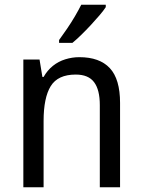

<svg xmlns="http://www.w3.org/2000/svg" viewBox="-20 -786 599 806"><path d="M313 -546Q398 -546 441 -500Q484 -454 484 -354V0H399V-345Q399 -409 375 -441Q351 -473 298 -473Q223 -473 193 -424.5Q163 -376 163 -278V0H78V-536H146L158 -463H163Q179 -491 202 -509.5Q225 -528 254 -537Q283 -546 313 -546ZM424 -756Q415 -742 398 -722Q381 -702 361 -680.5Q341 -659 321 -639.5Q301 -620 284 -606H228V-618Q244 -640 261.5 -665.5Q279 -691 294.5 -717.5Q310 -744 321 -766H424Z"/></svg>

Font: Noto Sans Thai SemiCondensed
Style: Regular
Weight: 400
Width: 4
Designer: Monotype Design Team
Foundry: Monotype Imaging Inc.
Version: Version 2.001